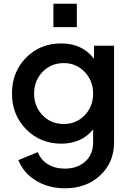

<svg xmlns="http://www.w3.org/2000/svg" viewBox="-20 -785 695 1025"><path d="M265.1 -640.1V-765.1H390.1V-640.1ZM327.1 220.2Q238.8 220.2 171.9 179.2Q105 138.2 78.1 69.8L182.1 26.9Q196.3 66.4 234.1 90.8Q272 115.2 326.2 115.2Q392.6 115.2 434.8 77.6Q477.1 40 477.1 -24.9V-94.2Q447.8 -57.1 404.3 -37.6Q360.8 -18.1 308.1 -18.1Q194.8 -18.1 119.4 -95Q43.9 -171.9 43.9 -286.1Q43.9 -400.4 118.9 -476.8Q193.8 -553.2 307.1 -553.2Q418.9 -553.2 481.9 -471.2V-541H588.9V-24.9Q588.9 82 515.1 151.1Q441.4 220.2 327.1 220.2ZM320.8 -123Q387.2 -123 432.1 -169.7Q477.1 -216.3 477.1 -285.2Q477.1 -354 431.9 -401.1Q386.7 -448.2 320.8 -448.2Q252.4 -448.2 207.3 -401.4Q162.1 -354.5 162.1 -285.2Q162.1 -216.3 207.3 -169.7Q252.4 -123 320.8 -123Z"/></svg>

Font: Plus Jakarta Sans SemiBold
Style: Regular
Weight: 600
Designer: Gumpita Rahayu
Foundry: Tokotype
Version: Version 2.006